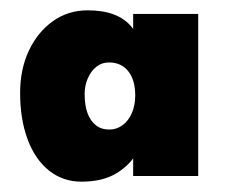

<svg xmlns="http://www.w3.org/2000/svg" viewBox="-20 -742 442 372"><path d="M19 -562Q19 -608 36 -644Q53 -680 82.5 -701Q112 -722 150 -722Q208 -722 234.5 -690.5Q261 -659 261 -600L238 -648V-715H364V-401H238V-474L261 -504Q261 -475 247 -449Q233 -423 206 -406.5Q179 -390 138 -390Q102 -390 75 -411.5Q48 -433 33.5 -472Q19 -511 19 -562ZM242 -557Q242 -587 228.5 -604Q215 -621 191 -621Q177 -621 166.5 -612.5Q156 -604 150 -590Q144 -576 144 -560Q144 -538 149.5 -523Q155 -508 165.5 -499.5Q176 -491 192 -491Q206 -491 217.5 -499.5Q229 -508 235.5 -523Q242 -538 242 -557Z"/></svg>

Font: Mach ExtraBold
Style: Regular
Weight: 800
Version: Version 1.002